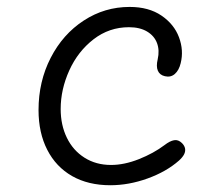

<svg xmlns="http://www.w3.org/2000/svg" viewBox="-20 -536 660 568"><path d="M94 -210.5Q94 -295 130 -365Q166 -435 227.8 -475.2Q289.5 -515.5 363.5 -515.5Q420 -515.5 457.5 -490Q495 -464.5 509.5 -425.8Q524 -387 514.5 -349Q509.5 -328 497.2 -317.2Q485 -306.5 468 -310.5Q452.5 -314 447 -326.8Q441.5 -339.5 446.5 -360.5Q452.5 -387 444.5 -408.5Q436.5 -430 415 -442.8Q393.5 -455.5 361.5 -455.5Q303 -455.5 256.8 -419.8Q210.5 -384 185 -327.8Q159.5 -271.5 159.5 -213.5Q159.5 -166 177.8 -128.5Q196 -91 230 -69.5Q264 -48 308.5 -48Q347.5 -48 391 -65.2Q434.5 -82.5 467 -107Q482.5 -119 495 -121.2Q507.5 -123.5 518.5 -112.5Q526 -105 527.5 -96.5Q529 -88 524.5 -79.2Q520 -70.5 509.5 -61Q472 -28 416.5 -8Q361 12 306.5 12Q241 12 193.2 -15.2Q145.5 -42.5 119.8 -92.8Q94 -143 94 -210.5Z"/></svg>

Font: Monaspace Radon Var
Style: Regular
Weight: 400
Designer: Riley Cran and the Lettermatic Team
Version: Version 1.000 (Monaspace Radon Var)